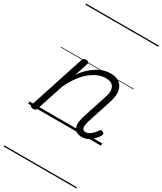

<svg xmlns="http://www.w3.org/2000/svg" viewBox="-301 -993 1248 1476"><g transform="rotate(30 323.0 -255.0)"><path d="M483 16Q455 16 437 6Q419 -4 411.5 -23.5Q404 -43 406.5 -70.5Q409 -98 420 -133L488 -340Q502 -380 499 -409Q496 -438 476.5 -453.5Q457 -469 419 -469Q389 -469 355.5 -456.5Q322 -444 288 -417.5Q254 -391 221.5 -347.5Q189 -304 160 -243L82 -4Q79 6 72.5 10.5Q66 15 51 15Q39 15 31 10Q23 5 27 -6L186 -494Q190 -506 196.5 -510.5Q203 -515 216 -515Q233 -515 239 -509Q245 -503 241 -491L203 -373Q231 -415 261.5 -442.5Q292 -470 322 -487.5Q352 -505 380 -512Q408 -519 433 -519Q483 -519 513 -497Q543 -475 551 -431.5Q559 -388 537 -323L469 -114Q461 -87 460 -68.5Q459 -50 466.5 -40.5Q474 -31 490 -31Q507 -31 522.5 -40.5Q538 -50 552 -64.5Q566 -79 575 -94Q580 -101 587 -104Q594 -107 604 -100Q615 -94 616 -86.5Q617 -79 612 -71Q601 -52 582 -31.5Q563 -11 538.5 2.5Q514 16 483 16ZM0 369H646V379H0ZM0 -20H646V0H0ZM0 -505H646V-500H0ZM0 -889H646V-879H0Z"/></g></svg>

Font: Playwrite HR Guides
Style: Regular
Weight: 400
Designer: Veronika Burian, José Scaglione
Foundry: TypeTogether
Version: Version 1.003